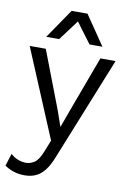

<svg xmlns="http://www.w3.org/2000/svg" viewBox="-102 -794 719 1070"><g transform="rotate(10 258.0 -259.0)"><path d="M504 -500 269 84Q250 133 227.5 161.5Q205 190 177.5 202.5Q150 215 114 215Q80 215 51.5 205.5Q23 196 1 180L23 110Q43 128 65.5 136.5Q88 145 110 145Q136 145 159 129Q182 113 201 64L227 -1L177 -120L18 -500H109L234 -174L265 -85L301 -184L418 -500ZM418 -566H345L259 -681L173 -566H100L214 -733H304Z"/></g></svg>

Font: Work Sans
Style: Regular
Weight: 400
Designer: Wei Huang
Foundry: Wei Huang
Version: Version 2.006; ttfautohint (v1.8.1.43-b0c9)